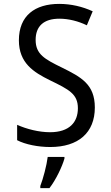

<svg xmlns="http://www.w3.org/2000/svg" viewBox="-20 -745 570 986"><path d="M238 10C382 10 467 -63 467 -193C467 -312 397 -349 298 -398C210 -441 163 -466 163 -540C163 -610 204 -649 285 -649C333 -649 383 -636 426 -615L456 -687C404 -711 345 -725 284 -725C160 -725 77 -665 77 -538C77 -421 153 -374 236 -333C335 -285 380 -262 380 -189C380 -118 337 -66 237 -66C180 -66 117 -82 68 -104V-25C110 -3 176 10 238 10ZM187 210V221H234C267 179 300 109 311 69V61H225C220 103 201 175 187 210Z"/></svg>

Font: Noto Sans Mono Condensed
Style: Regular
Weight: 400
Width: 3
Designer: Monotype Design Team
Foundry: Monotype Imaging Inc.
Version: Version 2.014